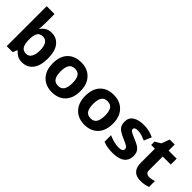

<svg xmlns="http://www.w3.org/2000/svg" viewBox="110 -1666 2582 2582"><g transform="rotate(45 1401.0 -375.0)"><path d="M227 -583Q227 -552 225 -522Q223 -492 221 -475H227Q249 -509 286 -532.5Q323 -556 382 -556Q474 -556 531 -484.5Q588 -413 588 -274Q588 -134 530 -62Q472 10 378 10Q318 10 283.5 -11.5Q249 -33 227 -60H217L192 0H78V-760H227ZM334 -437Q276 -437 252.5 -401Q229 -365 227 -291V-275Q227 -196 250.5 -153.5Q274 -111 336 -111Q382 -111 409 -153.5Q436 -196 436 -276Q436 -356 408.5 -396.5Q381 -437 334 -437Z M1207 -274Q1207 -138 1135.5 -64Q1064 10 941 10Q865 10 805.5 -23Q746 -56 712 -119.5Q678 -183 678 -274Q678 -410 749 -483Q820 -556 944 -556Q1021 -556 1080 -523Q1139 -490 1173 -427.5Q1207 -365 1207 -274ZM830 -274Q830 -193 856.5 -151.5Q883 -110 943 -110Q1002 -110 1028.5 -151.5Q1055 -193 1055 -274Q1055 -355 1028.5 -395.5Q1002 -436 943 -436Q883 -436 856.5 -395.5Q830 -355 830 -274Z M1826 -274Q1826 -138 1754.5 -64Q1683 10 1560 10Q1484 10 1424.5 -23Q1365 -56 1331 -119.5Q1297 -183 1297 -274Q1297 -410 1368 -483Q1439 -556 1563 -556Q1640 -556 1699 -523Q1758 -490 1792 -427.5Q1826 -365 1826 -274ZM1449 -274Q1449 -193 1475.5 -151.5Q1502 -110 1562 -110Q1621 -110 1647.5 -151.5Q1674 -193 1674 -274Q1674 -355 1647.5 -395.5Q1621 -436 1562 -436Q1502 -436 1475.5 -395.5Q1449 -355 1449 -274Z M2330 -162Q2330 -79 2271.5 -34.5Q2213 10 2097 10Q2040 10 1999 2.5Q1958 -5 1917 -22V-145Q1961 -125 2012 -112Q2063 -99 2102 -99Q2146 -99 2164.5 -112Q2183 -125 2183 -146Q2183 -160 2175.5 -171Q2168 -182 2143 -196Q2118 -210 2065 -232Q2014 -254 1981 -275.5Q1948 -297 1932 -327.5Q1916 -358 1916 -404Q1916 -480 1975 -518Q2034 -556 2132 -556Q2183 -556 2229 -546Q2275 -536 2324 -513L2279 -406Q2239 -423 2203 -434.5Q2167 -446 2130 -446Q2097 -446 2080.5 -437Q2064 -428 2064 -410Q2064 -397 2072.5 -386.5Q2081 -376 2105.5 -364Q2130 -352 2178 -332Q2225 -313 2259 -292.5Q2293 -272 2311.5 -241.5Q2330 -211 2330 -162Z M2676 -109Q2701 -109 2724 -114Q2747 -119 2770 -126V-15Q2746 -5 2710.5 2.5Q2675 10 2633 10Q2584 10 2545.5 -6Q2507 -22 2484.5 -61.5Q2462 -101 2462 -171V-434H2391V-497L2473 -547L2516 -662H2611V-546H2764V-434H2611V-171Q2611 -140 2629 -124.5Q2647 -109 2676 -109Z"/></g></svg>

Font: Noto Sans Adlam Unjoined
Style: Regular
Weight: 400
Designer: Mark Jamra, Neil Patel
Foundry: JamraPatel LLC
Version: Version 3.001